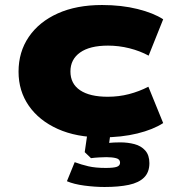

<svg xmlns="http://www.w3.org/2000/svg" viewBox="-20 -537 692 766"><path d="M387 11Q285 11 210.5 -22.5Q136 -56 95 -115Q54 -174 54 -251Q54 -330 95 -390Q136 -450 210.5 -483.5Q285 -517 387 -517Q465 -517 529 -501Q593 -485 631 -460L573 -315Q538 -334 496 -344.5Q454 -355 411 -355Q338 -355 299.5 -327.5Q261 -300 261 -252Q261 -203 299.5 -177Q338 -151 410 -151Q454 -151 494.5 -161.5Q535 -172 572 -191L631 -46Q591 -20 528 -4.5Q465 11 387 11ZM397 209Q359 209 317 203.5Q275 198 247 186L278 110Q305 120 333 126.5Q361 133 402 133Q433 133 446 128.5Q459 124 459 112Q459 98 443 94Q427 90 404 90Q395 90 376 91Q357 92 343 94L318 70L331 -20H423L411 65L370 41Q388 36 410.5 33.5Q433 31 460 31Q490 31 516.5 38Q543 45 559.5 63.5Q576 82 576 114Q576 150 555 171Q534 192 494 200.5Q454 209 397 209Z"/></svg>

Font: Nunito Sans 7pt Expanded Black
Style: Regular
Weight: 900
Width: 7
Designer: Vernon Adams
Foundry: Vernon Adams
Version: Version 3.101;gftools[0.9.27]